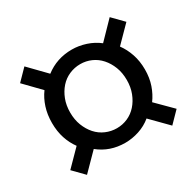

<svg xmlns="http://www.w3.org/2000/svg" viewBox="-108 -678 712 696"><g transform="rotate(-30 248.5 -330.0)"><path d="M70 -103 26 -148 90 -213Q73 -236 63.5 -265Q54 -294 54 -329Q54 -364 63.5 -393.5Q73 -423 90 -446L26 -512L70 -557L138 -487Q186 -524 249 -524Q278 -524 307 -514.5Q336 -505 359 -487L427 -557L471 -512L406 -446Q423 -423 433 -393.5Q443 -364 443 -329Q443 -294 433 -265Q423 -236 406 -213L471 -148L427 -103L359 -172Q336 -153 307 -143.5Q278 -134 249 -134Q185 -134 138 -172ZM249 -195Q273 -195 294.5 -204.5Q316 -214 332 -232Q348 -250 357.5 -274.5Q367 -299 367 -329Q367 -359 357.5 -383.5Q348 -408 332 -426Q316 -444 294.5 -453.5Q273 -463 249 -463Q225 -463 203 -453.5Q181 -444 165 -426Q149 -408 139.5 -383.5Q130 -359 130 -329Q130 -299 139.5 -274.5Q149 -250 165 -232Q181 -214 203 -204.5Q225 -195 249 -195Z"/></g></svg>

Font: CV Source Sans
Style: Regular
Weight: 400
Designer: Paul D. Hunt
Foundry: Adobe Systems Incorporated
Version: Version 3.001